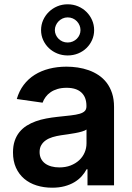

<svg xmlns="http://www.w3.org/2000/svg" viewBox="-20 -863 615 894"><path d="M223 11Q183.9 11 150.6 0.5Q117.2 -9.9 92.7 -30.7Q68.2 -51.5 54.3 -82.2Q40.5 -112.9 40.5 -153.1Q40.5 -183.9 48.5 -207.4Q56.5 -230.8 70.7 -248.2Q84.9 -265.6 104.4 -277.9Q123.9 -290.1 146.8 -298.3Q169.7 -306.5 195.5 -311.3Q221.2 -316.1 247.5 -318.9Q283.7 -322.8 309.3 -325.6Q334.9 -328.5 351 -333.3Q367.2 -338.1 374.8 -346.1Q382.5 -354 382.5 -367.9V-370Q382.5 -410.5 358.8 -432.4Q335.2 -454.2 290.1 -454.2Q266.7 -454.2 248 -448.7Q229.4 -443.2 215.6 -433.6Q201.7 -424 192.5 -411.4Q183.2 -398.8 178.3 -384.9L58.2 -402Q68.9 -439.3 90.2 -467.5Q111.5 -495.7 141.5 -514.6Q171.5 -533.4 209 -543Q246.4 -552.6 289.4 -552.6Q315.3 -552.6 342 -548.7Q368.6 -544.7 393.1 -536Q417.6 -527.3 439.1 -513Q460.6 -498.6 476.6 -477.8Q492.5 -457 501.8 -429Q511 -400.9 511 -365.1V0H387.4V-74.9H383.2Q374.3 -57.9 360.3 -42.3Q346.2 -26.6 326.3 -14.7Q306.5 -2.8 280.7 4.1Q255 11 223 11ZM295.1 -604.8Q269.2 -604.8 246.6 -614Q224.1 -623.2 207.4 -639.2Q190.7 -655.2 180.9 -676.7Q171.2 -698.2 171.2 -722.7Q171.2 -747.5 180.9 -769.4Q190.7 -791.2 207.4 -807.5Q224.1 -823.9 246.6 -833.5Q269.2 -843 295.1 -843Q321 -843 343.6 -833.5Q366.1 -823.9 382.6 -807.5Q399.1 -791.2 408.7 -769.4Q418.3 -747.5 418.3 -722.7Q418.3 -698.2 408.7 -676.7Q399.1 -655.2 382.6 -639.2Q366.1 -623.2 343.6 -614Q321 -604.8 295.1 -604.8ZM256.4 -83.5Q285.5 -83.5 308.8 -92.5Q332 -101.6 348.5 -116.8Q365.1 -132.1 373.9 -152.5Q382.8 -172.9 382.8 -195.7V-259.9Q376.4 -255 362 -250.7Q347.7 -246.4 330.3 -243.3Q312.9 -240.1 295.3 -237.6Q277.7 -235.1 264.9 -233.3Q243.3 -230.1 225 -224.6Q206.7 -219.1 193.2 -209.7Q179.7 -200.3 172.1 -187Q164.4 -173.7 164.4 -155.2Q164.4 -137.4 171.2 -124.1Q177.9 -110.8 190.2 -101.7Q202.4 -92.7 219.3 -88.1Q236.2 -83.5 256.4 -83.5ZM295.1 -665.1Q307.9 -665.1 318.9 -669.9Q329.9 -674.7 337.9 -682.7Q345.9 -690.7 350.3 -701Q354.8 -711.3 354.8 -722.7Q354.8 -734.4 350.3 -745Q345.9 -755.7 337.9 -764Q329.9 -772.4 318.9 -777.2Q307.9 -782 295.1 -782Q282.3 -782 271.5 -777Q260.7 -772 252.7 -763.8Q244.7 -755.7 240.1 -745Q235.4 -734.4 235.4 -722.7Q235.4 -711.3 240.1 -700.8Q244.7 -690.3 252.7 -682.4Q260.7 -674.4 271.5 -669.7Q282.3 -665.1 295.1 -665.1Z"/></svg>

Font: Interop SemBd
Style: Regular
Weight: 600
Designer: Rasmus Andersson, Google, Jang Haemin
Foundry: jhaemin
Version: Version 1.008